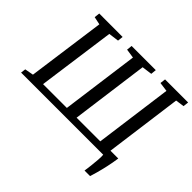

<svg xmlns="http://www.w3.org/2000/svg" viewBox="-200 -1014 1471 1471"><g transform="rotate(45 535.0 -279.0)"><path d="M3 0 8 -40 78.5 -53 165.5 -685.5 101.5 -699 106.5 -743.5 360 -743 355 -698.5 271.5 -687.5 184.5 -56.5H442.5L527.5 -687.5L453 -698.5L457.5 -743H719.5L715 -698.5L632.5 -687.5L548 -56.5H804.5L889.5 -688.5L814.5 -698.5L820 -743H1070L1065 -698.5L994.5 -688.5L910.5 -61H995Q987.5 -8 976.5 41.2Q965.5 90.5 954.8 128.8Q944 167 937.5 187H877.5Q881 164 885.5 126.8Q890 89.5 892.5 54Q895 18.5 893 0Z"/></g></svg>

Font: Merriweather
Style: Italic
Weight: 400
Italic angle: -7.8°
Designer: Eben Sorkin
Foundry: Eben Sorkin
Version: Version 2.100